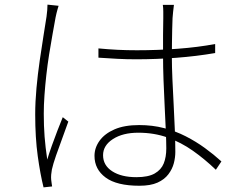

<svg xmlns="http://www.w3.org/2000/svg" viewBox="-20 -782 1040 829"><path d="M405 -573Q447 -569 487 -567Q527 -565 571 -565Q660 -565 747.5 -571.5Q835 -578 909 -592V-553Q828 -539 741 -532.5Q654 -526 568 -526Q526 -526 487.5 -528Q449 -530 405 -533ZM731 -761Q729 -745 727.5 -731.5Q726 -718 725 -704Q724 -684 723.5 -655.5Q723 -627 722.5 -597Q722 -567 722 -542Q722 -494 724.5 -438.5Q727 -383 730 -326.5Q733 -270 735 -218.5Q737 -167 737 -126Q737 -102 730.5 -77Q724 -52 707 -29.5Q690 -7 660 6.5Q630 20 582 20Q484 20 436 -15.5Q388 -51 388 -109Q388 -144 410 -174.5Q432 -205 474.5 -223.5Q517 -242 581 -242Q638 -242 688 -229Q738 -216 782 -193.5Q826 -171 864.5 -143Q903 -115 936 -85L912 -49Q864 -95 813 -131Q762 -167 704 -188Q646 -209 577 -209Q510 -209 467.5 -181.5Q425 -154 425 -112Q425 -68 464.5 -42.5Q504 -17 569 -17Q620 -17 648 -33Q676 -49 687 -76.5Q698 -104 698 -141Q698 -168 696 -216.5Q694 -265 691 -322.5Q688 -380 686 -437Q684 -494 684 -540Q684 -588 684 -630.5Q684 -673 685 -703Q685 -716 685 -732Q685 -748 683 -761ZM233 -757Q231 -750 228.5 -742Q226 -734 224 -725Q222 -716 220 -707Q214 -673 206.5 -632Q199 -591 192 -546.5Q185 -502 180 -457.5Q175 -413 172 -370.5Q169 -328 169 -291Q169 -238 172.5 -192.5Q176 -147 184 -93Q192 -120 204 -153.5Q216 -187 228.5 -219.5Q241 -252 251 -276L275 -257Q265 -228 250 -188Q235 -148 222 -110.5Q209 -73 204 -50Q202 -40 201 -28Q200 -16 201 -6Q202 1 203 9.5Q204 18 205 23L168 27Q154 -29 143 -108Q132 -187 132 -288Q132 -342 137.5 -402Q143 -462 151.5 -520.5Q160 -579 168 -629Q176 -679 181 -711Q183 -726 184 -738.5Q185 -751 185 -762Z"/></svg>

Font: Noto Sans JP Thin ExtraLight
Style: Regular
Weight: 250
Version: Version 2.004-H2;hotconv 1.0.118;makeotfexe 2.5.65603